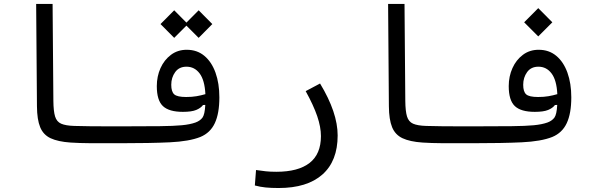

<svg xmlns="http://www.w3.org/2000/svg" viewBox="-20 -713 2970 959"><path d="M580.1 2.4Q568.8 2.4 557.9 2.4Q546.9 2.4 536.1 2.4Q478.5 2.4 428.2 2.2Q377.9 2 332 -1Q269.5 -5.4 232.9 -22.5Q196.3 -39.6 180.7 -77.6Q165 -115.7 164.6 -182.1L160.6 -693.4H242.7L246.6 -209Q247.1 -157.7 255.1 -131.3Q263.2 -105 285.4 -95.2Q307.6 -85.4 350.6 -84Q392.1 -82.5 437.7 -82.3Q483.4 -82 542.5 -82Q552.7 -82 563.7 -82Q574.7 -82 585.9 -82Q609.4 -82 609.4 -43.9Q609.4 -19 601.8 -8.3Q594.2 2.4 580.1 2.4Z M578.1 2.4 585.4 -82Q589.4 -82 593.5 -82Q597.7 -82 601.6 -82Q710 -82 778.3 -82.8Q846.7 -83.5 887.9 -87.4Q929.2 -91.3 956.5 -101.1Q979 -109.4 991 -125Q1002.9 -140.6 1005.4 -189L994.1 -188.5Q982.9 -173.3 960 -163.8Q937 -154.3 893.6 -154.3Q824.2 -154.3 793.7 -183.1Q763.2 -211.9 763.2 -282.7Q763.2 -331.5 781.7 -372.8Q800.3 -414.1 834 -439.2Q867.7 -464.4 912.6 -464.4Q964.4 -464.4 1000.7 -434.1Q1037.1 -403.8 1056.4 -350.1Q1075.7 -296.4 1075.7 -226.6Q1075.7 -146.5 1053 -97.9Q1030.3 -49.3 980.5 -28.8Q925.3 -6.8 828.1 -2.2Q731 2.4 578.1 2.4ZM1005.9 -242.7Q1002.4 -312.5 977.1 -346.2Q951.7 -379.9 911.6 -379.9Q874.5 -379.9 855 -352.8Q835.4 -325.7 835.4 -289.6Q835.4 -254.9 850.3 -241.7Q865.2 -228.5 909.7 -228.5Q938.5 -228.5 961.2 -232.4Q983.9 -236.3 1005.9 -242.7ZM972.2 -523.9 911.1 -585 850.1 -523.9 781.7 -592.8 850.1 -661.6 911.1 -600.1 972.2 -661.6 1040.5 -592.8Z M1371.6 226.1Q1334.5 226.1 1307.1 223.4Q1279.8 220.7 1252.9 213.4L1258.8 136.2Q1286.1 140.1 1307.9 142.6Q1329.6 145 1360.4 145Q1469.7 145 1526.4 100.8Q1583 56.6 1583 -33.2Q1583 -78.1 1564.5 -132.6Q1545.9 -187 1506.8 -257.8L1578.6 -295.9Q1666.5 -150.9 1666.5 -36.6Q1666.5 91.3 1590.3 158.7Q1514.2 226.1 1371.6 226.1Z M2337.9 2.4Q2326.7 2.4 2315.7 2.4Q2304.7 2.4 2293.9 2.4Q2236.3 2.4 2186 2.2Q2135.7 2 2089.8 -1Q2027.3 -5.4 1990.7 -22.5Q1954.1 -39.6 1938.5 -77.6Q1922.9 -115.7 1922.4 -182.1L1918.5 -693.4H2000.5L2004.4 -209Q2004.9 -157.7 2012.9 -131.3Q2021 -105 2043.2 -95.2Q2065.4 -85.4 2108.4 -84Q2149.9 -82.5 2195.6 -82.3Q2241.2 -82 2300.3 -82Q2310.5 -82 2321.5 -82Q2332.5 -82 2343.8 -82Q2367.2 -82 2367.2 -43.9Q2367.2 -19 2359.6 -8.3Q2352.1 2.4 2337.9 2.4Z M2335.9 2.4 2343.3 -82Q2347.2 -82 2351.3 -82Q2355.5 -82 2359.4 -82Q2467.8 -82 2536.1 -82.8Q2604.5 -83.5 2645.8 -87.4Q2687 -91.3 2714.4 -101.1Q2736.8 -109.4 2748.8 -125Q2760.7 -140.6 2763.2 -189L2752 -188.5Q2740.7 -173.3 2717.8 -163.8Q2694.8 -154.3 2651.4 -154.3Q2582 -154.3 2551.5 -183.1Q2521 -211.9 2521 -282.7Q2521 -331.5 2539.6 -372.8Q2558.1 -414.1 2591.8 -439.2Q2625.5 -464.4 2670.4 -464.4Q2722.2 -464.4 2758.5 -434.1Q2794.9 -403.8 2814.2 -350.1Q2833.5 -296.4 2833.5 -226.6Q2833.5 -146.5 2810.8 -97.9Q2788.1 -49.3 2738.3 -28.8Q2683.1 -6.8 2585.9 -2.2Q2488.8 2.4 2335.9 2.4ZM2763.7 -242.7Q2760.3 -312.5 2734.9 -346.2Q2709.5 -379.9 2669.4 -379.9Q2632.3 -379.9 2612.8 -352.8Q2593.3 -325.7 2593.3 -289.6Q2593.3 -254.9 2608.2 -241.7Q2623 -228.5 2667.5 -228.5Q2696.3 -228.5 2719 -232.4Q2741.7 -236.3 2763.7 -242.7ZM2668.5 -531.2 2598.1 -601.6 2668.5 -672.4 2738.8 -601.6Z"/></svg>

Font: Cascadia Mono NF SemiLight
Style: Regular
Weight: 350
Monospace: yes
Designer: Aaron Bell
Foundry: Saja Typeworks
Version: Version 2404.023; ttfautohint (v1.8.4)